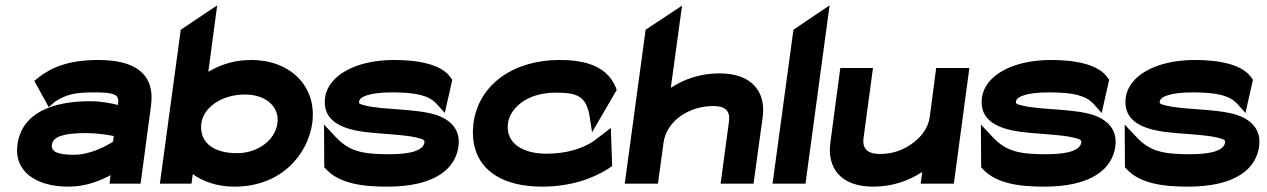

<svg xmlns="http://www.w3.org/2000/svg" viewBox="-20 -686 4732 717"><path d="M108 -384 162 -286 185 -306C228 -334 261 -341 332 -341C408 -341 426 -333 421 -299V-294C397 -300 358 -308 317 -308C176 -308 61 -265 45 -145C32 -49 110 11 236 11C299 11 352 -10 393 -32L389 0H505L544 -292C559 -404 492 -462 348 -462C241 -462 177 -437 127 -399ZM174 -146C178 -177 221 -189 301 -189C340 -189 381 -183 405 -178L402 -157C381 -143 319 -108 256 -108C194 -108 170 -120 174 -146Z M1146 -226C1165 -366 1061 -462 919 -462C855 -462 804 -445 758 -418L791 -666L655 -575L577 0H695L700 -36C736 -9 789 11 856 11C1031 11 1130 -110 1146 -226ZM1016 -226C1008 -164 944 -114 865 -114C771 -114 723 -159 732 -226C739 -281 803 -333 895 -333C979 -333 1024 -282 1016 -226Z M1197 -55C1247 0 1335 11 1426 11C1606 11 1681 -57 1692 -139C1701 -206 1658 -240 1609 -257C1531 -281 1412 -275 1344 -292C1320 -298 1320 -300 1321 -307C1323 -325 1361 -341 1444 -341C1539 -341 1581 -328 1609 -300L1641 -264L1669 -388L1664 -395C1629 -448 1536 -462 1452 -462C1305 -462 1205 -402 1194 -322C1182 -234 1258 -205 1336 -194C1404 -185 1488 -184 1537 -172C1561 -166 1566 -163 1565 -154C1561 -127 1522 -110 1434 -110C1330 -110 1284 -122 1235 -173L1190 -221L1191 -61Z M1748 -225C1744 -192 1746 -160 1754 -131C1778 -48 1858 11 2005 11C2109 11 2195 -19 2253 -57L2266 -66L2261 -208L2198 -160C2158 -132 2096 -112 2021 -112C1935 -112 1867 -149 1877 -226C1879 -242 1886 -258 1896 -272C1925 -311 1977 -340 2058 -340C2138 -340 2167 -325 2181 -257L2191 -192L2283 -350L2279 -361C2242 -449 2146 -462 2068 -462C1905 -462 1768 -376 1748 -225Z M2828 -248C2841 -341 2790 -412 2667 -412C2594 -412 2534 -390 2485 -358L2527 -665L2391 -575L2313 0H2437L2458 -154C2464 -197 2490 -230 2522 -253C2551 -273 2593 -290 2643 -290C2690 -290 2708 -271 2702 -230L2671 0H2794Z M2988 0 3078 -666 2943 -575 2865 0Z M3081 -154C3068 -60 3118 11 3241 11C3315 11 3375 -12 3424 -44L3418 0H3542L3600 -432H3476L3452 -249C3446 -206 3418 -172 3385 -149C3356 -128 3317 -111 3267 -111C3219 -111 3199 -131 3205 -172L3240 -432H3118Z M3650 -55C3700 0 3788 11 3879 11C4059 11 4134 -57 4145 -139C4154 -206 4111 -240 4062 -257C3984 -281 3865 -275 3797 -292C3773 -298 3773 -300 3774 -307C3776 -325 3814 -341 3897 -341C3992 -341 4034 -328 4062 -300L4094 -264L4122 -388L4117 -395C4082 -448 3989 -462 3905 -462C3758 -462 3658 -402 3647 -322C3635 -234 3711 -205 3789 -194C3857 -185 3941 -184 3990 -172C4014 -166 4019 -163 4018 -154C4014 -127 3975 -110 3887 -110C3783 -110 3737 -122 3688 -173L3643 -221L3644 -61Z M4187 -55C4237 0 4325 11 4416 11C4596 11 4671 -57 4682 -139C4691 -206 4648 -240 4599 -257C4521 -281 4402 -275 4334 -292C4310 -298 4310 -300 4311 -307C4313 -325 4351 -341 4434 -341C4529 -341 4571 -328 4599 -300L4631 -264L4659 -388L4654 -395C4619 -448 4526 -462 4442 -462C4295 -462 4195 -402 4184 -322C4172 -234 4248 -205 4326 -194C4394 -185 4478 -184 4527 -172C4551 -166 4556 -163 4555 -154C4551 -127 4512 -110 4424 -110C4320 -110 4274 -122 4225 -173L4180 -221L4181 -61Z"/></svg>

Font: Charger
Style: HemiRT
Weight: 900
Designer: Jasper
Foundry: Cannot Into Space Fonts
Version: Version 0.99